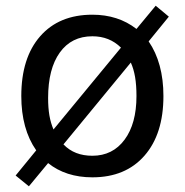

<svg xmlns="http://www.w3.org/2000/svg" viewBox="-20 -612 652 678"><path d="M441.9 -391.1 204.1 -102.1Q224.1 -81.5 249.3 -71.8Q274.4 -62 306.2 -62Q377.9 -62 419.9 -118.7Q461.9 -175.3 461.9 -272.9Q461.9 -311.5 457 -340.1Q452.1 -368.7 441.9 -391.1ZM407.2 -443.8Q386.7 -463.9 361.6 -473.9Q336.4 -483.9 306.2 -483.9Q232.4 -483.9 191.2 -426.5Q149.9 -369.1 149.9 -266.1Q149.9 -231 154.5 -204.1Q159.2 -177.2 168.9 -154.8ZM107.9 -81.1Q81.5 -118.7 68.4 -166.7Q55.2 -214.8 55.2 -272.9Q55.2 -407.7 121.8 -483.9Q188.5 -560.1 306.2 -560.1Q351.6 -560.1 390.4 -547.6Q429.2 -535.2 461.9 -509.8L529.8 -591.8L576.2 -553.2L504.9 -465.8Q530.8 -428.2 543.9 -379.9Q557.1 -331.5 557.1 -272.9Q557.1 -138.7 490.2 -62.3Q423.3 14.2 306.2 14.2Q259.3 14.2 220 1.5Q180.7 -11.2 149.9 -36.1L82 45.9L35.2 7.8Z"/></svg>

Font: Pangururan
Style: Regular
Weight: 400
Designer: Uli Kozok
Foundry: Michael Everson and Uli Kozok
Version: Version 1.005